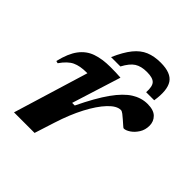

<svg xmlns="http://www.w3.org/2000/svg" viewBox="-196 -871 1010 1010"><g transform="rotate(45 309.0 -365.5)"><path d="M192 -418.5H186Q137.5 -418.5 106 -403.8Q74.5 -389 44 -345L31 -348.5Q47.5 -419 77 -458Q106.5 -497 150.5 -512.2Q194.5 -527.5 254 -527.5Q278.5 -527.5 295.2 -527Q312 -526.5 331.5 -525L245.5 -251.5H265Q315 -355.5 358.2 -416Q401.5 -476.5 443.2 -502.5Q485 -528.5 530.5 -528.5Q576 -528.5 597.2 -507.2Q618.5 -486 618.5 -454.5Q618.5 -423 603.2 -399Q588 -375 567.8 -361.5Q547.5 -348 532.5 -348Q529.5 -348 519 -357.8Q508.5 -367.5 496 -378Q484 -389 472.2 -397.8Q460.5 -406.5 453.5 -406.5Q422.5 -406.5 386.2 -368.2Q350 -330 315.2 -263.8Q280.5 -197.5 253.5 -112.5L217.5 0H64.5ZM409 -645Q366 -645 339.8 -628.2Q313.5 -611.5 289.5 -566.5H220Q247.5 -629.5 276.5 -665.2Q305.5 -701 341.5 -716Q377.5 -731 425.5 -731Q502.5 -731 528.5 -691.5Q554.5 -652 541 -566.5H481Q484 -611.5 468.2 -628.2Q452.5 -645 409 -645Z"/></g></svg>

Font: Newsreader Caption SemiBold
Style: Italic
Weight: 600
Italic angle: -17°
Designer: Hugues Gentile
Foundry: Production Type
Version: Version 1.001